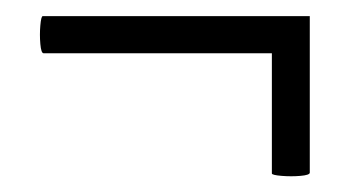

<svg xmlns="http://www.w3.org/2000/svg" viewBox="-20 -291 435 238"><path d="M364 -77Q364 -74 352.5 -73Q341 -72 329 -73Q317 -74 317 -76V-271H364ZM34 -225Q31 -225 30 -236.5Q29 -248 30 -259.5Q31 -271 33 -271H364V-225Z"/></svg>

Font: Cormorant Light
Style: Bold
Weight: 700
Version: Version 4.000